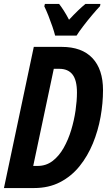

<svg xmlns="http://www.w3.org/2000/svg" viewBox="-22 -951 547 971"><path d="M-2 0 148.9 -713.9H290Q392.1 -713.9 445.6 -657Q499 -600.1 499 -495.1Q499 -429.2 486.6 -359.6Q474.1 -290 447.8 -225.8Q421.4 -161.6 380.4 -110.6Q339.4 -59.6 282 -29.8Q224.6 0 149.9 0ZM146 -111.8H168Q210.9 -111.8 243.7 -136.7Q276.4 -161.6 299.8 -202.9Q323.2 -244.1 338.1 -293.5Q353 -342.8 360.1 -392.3Q367.2 -441.9 367.2 -482.9Q367.2 -545.4 344.7 -574.2Q322.3 -603 277.8 -603H250ZM256.8 -771Q252 -790.5 242.7 -817.6Q233.4 -844.7 222.7 -871.8Q211.9 -898.9 202.1 -918.9L205.1 -931.2H276.9Q287.6 -917.5 300.5 -897.5Q313.5 -877.4 327.1 -851.1Q351.1 -877 372.1 -897.2Q393.1 -917.5 410.2 -931.2H485.8L483.9 -919.9Q468.3 -903.8 444.6 -875.7Q420.9 -847.7 398.9 -818.8Q377 -790 365.2 -771Z"/></svg>

Font: Open Sans Condensed
Style: Bold Italic
Weight: 700
Width: 3
Italic angle: -12°
Designer: Monotype Design Team
Foundry: Monotype Imaging Inc.
Version: Version 3.003; ttfautohint (v1.8.4)